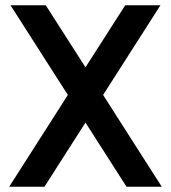

<svg xmlns="http://www.w3.org/2000/svg" viewBox="-20 -500 650 730"><path d="M15 210 238 -139 20 -480H154L305 -244L456 -480H590L372 -139L595 210H461L305 -34L149 210Z"/></svg>

Font: Xolonium
Style: Regular
Weight: 400
Designer: Severin Meyer
Version: Version 4.2